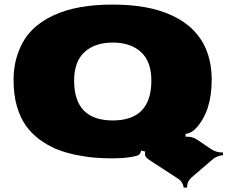

<svg xmlns="http://www.w3.org/2000/svg" viewBox="-20 -704 1032 856"><path d="M841.8 -569.8Q923.8 -486.8 923.8 -347.4Q923.8 -208 853.5 -131.8Q832.5 -109.4 806.6 -106.9L808.1 -94.2Q835.4 -97.2 859.4 -81.1L921.4 -39.1Q947.3 -22.5 973.6 -24.4L974.6 -12.2Q946.3 -10.3 924.8 9.3L835 86.4Q812.5 106.4 814.5 131.8L798.8 132.8Q796.4 106.9 772 91.3L647.9 10.7Q634.3 2 629.4 -6.3Q624.5 -14.6 627.4 -28.3L609.4 -32.7Q606.4 -19 598.4 -13.4Q590.3 -7.8 557.1 -2.9Q523.9 2 481 2Q438 2 398.4 -1.5Q358.9 -4.9 313.2 -14.6Q267.6 -24.4 229.7 -40Q191.9 -55.7 155.8 -82.5Q119.6 -109.4 95 -144.3Q70.3 -179.2 55.4 -230Q40.5 -280.8 40.5 -347.9Q40.5 -415 62.3 -472.9Q84 -530.8 122.6 -569.8Q161.1 -608.9 216.8 -634.8Q272.5 -660.6 338.1 -672.1Q403.8 -683.6 481.9 -683.6Q560.1 -683.6 625.7 -672.1Q691.4 -660.6 747.3 -634.8Q803.2 -608.9 841.8 -569.8ZM310.5 -344.7Q310.5 -167 482.7 -167Q654.8 -167 654.8 -344.7Q654.8 -429.7 608.6 -471.9Q562.5 -514.2 482.9 -514.2Q403.3 -514.2 356.9 -471.9Q310.5 -429.7 310.5 -344.7Z"/></svg>

Font: Nosifer Caps
Style: Regular
Weight: 800
Version: Version 001.002